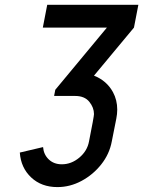

<svg xmlns="http://www.w3.org/2000/svg" viewBox="-20 -676 589 790"><path d="M216.3 93.8Q150.4 93.8 108.2 54Q65.9 14.2 61.5 -48.3L157.2 -70.8Q159.7 -40 180.7 -20Q201.7 0 234.4 0Q273.4 0 306.2 -27.3Q338.9 -54.7 346.2 -93.8Q366.7 -196.8 366.7 -206.5Q366.7 -233.4 347.4 -257.3Q328.1 -281.2 289.1 -281.2H202.6L207.5 -306.6L419.9 -562.5H156.2L174.3 -656.2H549.3L531.2 -562.5L366.7 -364.7Q418.9 -344.2 444.8 -296.9Q462.4 -264.2 462.4 -225.1Q462.4 -207 458.5 -187.5L439.9 -93.8Q430.2 -42 396.5 0.5Q362.8 43 315.4 68.4Q268.1 93.8 216.3 93.8Z"/></svg>

Font: Lambda
Style: Italic
Weight: 400
Italic angle: -11°
Designer: GGBotNet
Version: 0.22